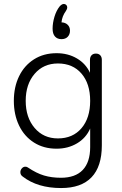

<svg xmlns="http://www.w3.org/2000/svg" viewBox="-20 -763 615 971"><path d="M95 130Q83 122 83 108Q83 97 90.5 88.5Q98 80 108 80Q116 80 121 84Q164 113 202.5 124.5Q241 136 288 136Q361 136 398.5 96.5Q436 57 436 -19V-113Q415 -65 369.5 -38Q324 -11 266 -11Q201 -11 152 -42Q103 -73 76.5 -128Q50 -183 50 -253Q50 -323 76.5 -377.5Q103 -432 152 -463Q201 -494 266 -494Q324 -494 369 -467.5Q414 -441 435 -395V-460Q435 -475 443 -483.5Q451 -492 465 -492Q479 -492 487 -483.5Q495 -475 495 -460V-28Q495 79 443 133.5Q391 188 289 188Q170 188 95 130ZM436 -253Q436 -340 392 -391Q348 -442 273 -442Q200 -442 155 -389.5Q110 -337 110 -253Q110 -169 155 -116Q200 -63 273 -63Q348 -63 392 -114.5Q436 -166 436 -253ZM246 -618Q246 -647 255.5 -678.5Q265 -710 282 -731Q293 -743 303 -743Q310 -743 315 -738Q320 -733 320 -726Q320 -717 313 -707Q294 -681 291 -650Q311 -649 322.5 -637.5Q334 -626 334 -608Q334 -589 322.5 -577Q311 -565 291 -565Q270 -565 258 -578.5Q246 -592 246 -618Z"/></svg>

Font: SN Pro Light
Style: Regular
Weight: 300
Designer: Tobias Whetton
Foundry: Supernotes
Version: Version 1.002